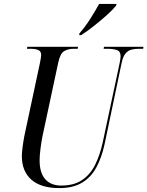

<svg xmlns="http://www.w3.org/2000/svg" viewBox="-20 -954 755 984"><path d="M284 10Q190 10 141 -33Q92 -76 92 -154Q92 -173 96 -202.5Q100 -232 105 -258L184 -628Q187 -643 189 -654.5Q191 -666 191 -672Q191 -691 176.5 -697.5Q162 -704 136 -704H118L120 -714H380L378 -704H358Q328 -704 308 -691.5Q288 -679 278 -631L198 -257Q192 -227 187.5 -192Q183 -157 183 -132Q183 -68 212 -35.5Q241 -3 294 -3Q359 -3 401 -31.5Q443 -60 467.5 -109.5Q492 -159 506 -222L593 -630Q598 -654 598 -666Q598 -691 579 -697.5Q560 -704 530 -704H511L513 -714H715L714 -704H691Q670 -704 653 -699.5Q636 -695 623 -679.5Q610 -664 603 -630L516 -215Q501 -146 473.5 -95.5Q446 -45 400 -17.5Q354 10 284 10ZM387 -783Q414 -813 441 -855Q468 -897 488 -934H577L575 -925Q560 -906 529 -878Q498 -850 462 -821.5Q426 -793 396 -774H386Z"/></svg>

Font: Noto Serif Display Condensed
Style: Italic
Weight: 400
Width: 3
Italic angle: -12°
Designer: Monotype Design Team
Foundry: Monotype Imaging Inc.
Version: Version 2.009